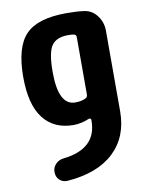

<svg xmlns="http://www.w3.org/2000/svg" viewBox="-85 -591 670 880"><g transform="rotate(-10 250.0 -151.0)"><path d="M313.5 -146.5V-414.1Q313.5 -425.8 301.8 -427.7Q293.9 -429.7 275.4 -429.7Q220.7 -429.7 198.7 -397.5Q176.8 -365.2 176.8 -275.4Q176.8 -120.1 254.9 -120.1Q284.2 -120.1 303.7 -129.9Q313.5 -134.8 313.5 -146.5ZM368.2 -525.4Q404.3 -520.5 427.2 -489.7Q450.2 -459 450.2 -419.9V-44.9Q450.2 74.2 374.5 145.5Q298.8 216.8 157.2 227.5Q134.8 228.5 120.1 214.4Q105.5 200.2 105.5 177.7Q105.5 156.2 120.6 140.6Q135.7 125 158.2 123Q313.5 105.5 313.5 -25.4V-29.3Q313.5 -33.2 309.6 -35.2Q305.7 -37.1 301.8 -35.2Q268.6 -20.5 230.5 -19.5Q138.7 -19.5 89.4 -83.5Q40 -147.5 40 -275.4Q40 -415 95.7 -472.7Q151.4 -530.3 285.2 -530.3Q336.9 -530.3 368.2 -525.4Z"/></g></svg>

Font: Rounded-X Mgen+ 1mn bold
Style: Bold
Weight: 700
Designer: [Source Han Sans]
Ryoko NISHIZUKA  (kana & ideographs); Paul D. Hunt (Latin, Greek & Cyrillic); Wenlong ZHANG  (bopomofo
Version: Version 1.059.20150602